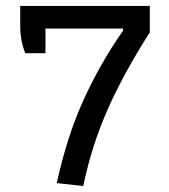

<svg xmlns="http://www.w3.org/2000/svg" viewBox="-20 -626 569 646"><path d="M171 -10Q205 -166 260.5 -288.5Q316 -411 394 -523V-530H133V-447H65Q48 -490 48 -538V-606H484V-517Q397 -381 343 -259.5Q289 -138 260 0Z"/></svg>

Font: Athiti Medium
Style: Regular
Weight: 500
Designer: CadsonDemak Team
Foundry: CadsonDemak
Version: Version 1.033